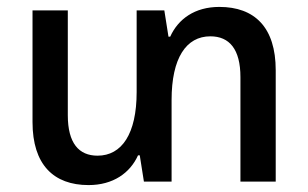

<svg xmlns="http://www.w3.org/2000/svg" viewBox="-20 -525 891 555"><path d="M614 -505C543 -505 495 -470 472 -419H467L455 -495H375V-259C375 -138 332 -75 262 -75C208 -75 176 -111 176 -192V-495H74V-172C74 -49 135 10 236 10C307 10 356 -25 379 -76H384L396 0H476V-236C476 -357 518 -420 588 -420C643 -420 675 -383 675 -302V0H777V-322C777 -446 716 -505 614 -505Z"/></svg>

Font: Noto Sans Armenian SemiCondensed Medium
Style: Regular
Weight: 500
Width: 4
Designer: Monotype Design Team
Foundry: Monotype Imaging Inc.
Version: Version 2.008